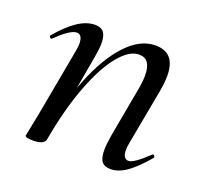

<svg xmlns="http://www.w3.org/2000/svg" viewBox="-81 -492 631 595"><g transform="rotate(20 234.0 -195.0)"><path d="M299 -40Q299 -57 304 -89L333 -248Q339 -278 339 -300Q339 -355 300 -355Q268 -355 234 -314Q200 -273 170 -194.5Q140 -116 121 -9L107 -10Q127 -126 162 -214Q197 -302 242.5 -350.5Q288 -399 338 -399Q371 -399 387.5 -380Q404 -361 404 -322Q404 -299 398 -267L365 -89Q362 -74 362 -64Q362 -34 381 -34Q398 -34 443 -77Q445 -79 446 -79Q449 -79 451 -75.5Q453 -72 451 -69Q417 -29 390 -10Q363 9 337 9Q317 9 308 -2.5Q299 -14 299 -40ZM55 1 59 -19Q68 -62 70 -74L111 -297Q114 -312 114 -322Q114 -353 95 -353Q84 -353 67 -341.5Q50 -330 29 -309Q28 -308 26 -308Q23 -308 21 -311.5Q19 -315 21 -317Q55 -357 84 -376Q113 -395 140 -395Q160 -395 169 -383.5Q178 -372 178 -347Q178 -332 173 -302L121 -9Q119 -1 109 3.5Q99 8 82 8Q55 8 55 1Z"/></g></svg>

Font: Cormorant Garamond Medium
Style: Italic
Weight: 500
Italic angle: -10°
Designer: Christian Thalmann (Catharsis Fonts)
Foundry: Catharsis Fonts
Version: Version 4.000